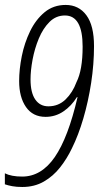

<svg xmlns="http://www.w3.org/2000/svg" viewBox="-23 -744 404 774"><path d="M66.9 9.8Q43.5 9.8 26.4 6.6Q9.3 3.4 -3.4 -1V-45.4Q22.5 -32.2 66.4 -32.2Q143.6 -32.2 197.8 -110.8Q252 -189.5 289.6 -352.5H287.1Q264.6 -316.4 232.4 -294.7Q200.2 -272.9 160.6 -272.9Q109.4 -272.9 81.8 -312.5Q54.2 -352.1 54.2 -417Q54.2 -464.8 64.9 -518.1Q75.7 -571.3 98.4 -618.2Q121.1 -665 156.7 -694.6Q192.4 -724.1 241.7 -724.1Q294.4 -724.1 325.2 -682.6Q356 -641.1 356 -558.1Q356 -485.4 344.5 -410.2Q333 -335 313 -266.8Q293 -198.7 267.1 -146.5Q247.1 -104.5 219.2 -69.1Q191.4 -33.7 153.6 -12Q115.7 9.8 66.9 9.8ZM171.9 -315.4Q212.9 -315.4 241.5 -343.3Q270 -371.1 285.2 -412.6Q310.1 -461.4 310.1 -556.2Q310.1 -681.6 238.8 -681.6Q202.6 -681.6 176.5 -655.5Q150.4 -629.4 133.5 -588.9Q116.7 -548.3 108.4 -504.2Q100.1 -460 100.1 -423.8Q100.1 -370.6 119.1 -343Q138.2 -315.4 171.9 -315.4Z"/></svg>

Font: Open Sans Condensed Light
Style: Italic
Weight: 300
Width: 3
Italic angle: -12°
Designer: Monotype Design Team
Foundry: Monotype Imaging Inc.
Version: Version 3.000; ttfautohint (v1.8.4)